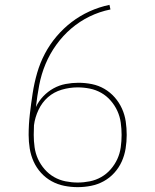

<svg xmlns="http://www.w3.org/2000/svg" viewBox="-20 -763 640 791"><path d="M300 8Q272 8 244.5 2.5Q217 -3 192.5 -16.5Q168 -30 149 -51Q130 -72 118.5 -97.5Q107 -123 102.5 -151Q98 -179 98 -207Q98 -250 103 -293Q108 -336 114.5 -378.5Q121 -421 133 -462.5Q145 -504 165 -542Q185 -580 213 -613Q241 -646 275 -672Q309 -698 348.5 -716Q388 -734 431 -743L435 -724Q390 -715 349 -695Q308 -675 273.5 -645.5Q239 -616 212 -578.5Q185 -541 167.5 -499Q150 -457 141.5 -412Q133 -367 128 -322Q139 -346 158 -366Q177 -386 200.5 -399Q224 -412 250.5 -417Q277 -422 303 -422Q331 -422 358.5 -416.5Q386 -411 410 -397Q434 -383 452.5 -362Q471 -341 482.5 -315.5Q494 -290 498 -262.5Q502 -235 502 -207Q502 -179 497.5 -151Q493 -123 481.5 -97.5Q470 -72 451 -51Q432 -30 407.5 -16.5Q383 -3 355.5 2.5Q328 8 300 8ZM300 -11Q325 -11 350 -16Q375 -21 397 -33.5Q419 -46 436 -65.5Q453 -85 463.5 -108Q474 -131 477.5 -156.5Q481 -182 481 -207Q481 -232 477.5 -257.5Q474 -283 463.5 -306Q453 -329 436 -348.5Q419 -368 397 -380.5Q375 -393 350 -398Q325 -403 300 -403Q267 -403 234.5 -393.5Q202 -384 177.5 -362.5Q153 -341 138.5 -310Q124 -279 120 -247Q120 -237 119.5 -227Q119 -217 119 -207Q119 -182 122.5 -156.5Q126 -131 136.5 -108Q147 -85 164 -65.5Q181 -46 203 -33.5Q225 -21 250 -16Q275 -11 300 -11Z"/></svg>

Font: Iosevka HT Thin Extended
Style: Regular
Weight: 100
Width: 7
Monospace: yes
Designer: Belleve Invis
Foundry: Belleve Invis
Version: Version 32.3.0; ttfautohint (v1.8.4)